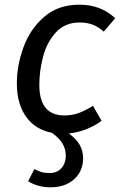

<svg xmlns="http://www.w3.org/2000/svg" viewBox="-20 -559 512 820"><path d="M148 -196Q148 -66 255 -66Q288 -66 315.5 -76Q343 -86 377 -107L414 -43Q350 3 274 11Q335 54 335 116Q335 172 296.5 206.5Q258 241 196 241Q142 241 100 215L127 163Q142 171 156 175.5Q170 180 191 180Q224 180 242.5 159Q261 138 261 105Q261 49 201 8Q130 -6 91 -61Q52 -116 52 -203Q52 -279 80 -356.5Q108 -434 168 -486.5Q228 -539 319 -539Q411 -539 472 -481L423 -424Q399 -445 375 -454Q351 -463 320 -463Q258 -463 219.5 -421.5Q181 -380 164.5 -319Q148 -258 148 -196Z"/></svg>

Font: Fira Sans
Style: Italic
Weight: 400
Italic angle: -8°
Designer: bBox Type GmbH & Carrois Corporate GbR & Edenspiekermann AG
Foundry: bBox Type GmbH & Carrois Corporate GbR & Edenspiekermann AG
Version: Version 4.301